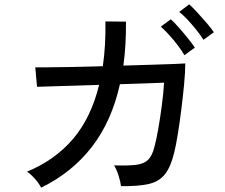

<svg xmlns="http://www.w3.org/2000/svg" viewBox="-20 -871 1040 887"><path d="M170 -4Q162 -21 142.5 -43.5Q123 -66 105 -78Q235 -132 318 -230Q401 -328 438 -479L151 -470L143 -560Q152 -560 197.5 -560Q243 -560 311 -561.5Q379 -563 455 -565Q469 -660 467 -772L562 -771Q563 -662 550 -568Q621 -570 683.5 -572Q746 -574 787.5 -575.5Q829 -577 836 -578Q836 -538 830.5 -481Q825 -424 817.5 -364Q810 -304 801.5 -251.5Q793 -199 785 -167Q769 -100 742 -66Q715 -32 667 -21Q619 -10 539 -11Q537 -30 528 -59Q519 -88 507 -107Q572 -105 608.5 -109.5Q645 -114 664 -132.5Q683 -151 693 -191Q702 -223 711 -274.5Q720 -326 727.5 -383Q735 -440 738 -489L534 -482Q496 -311 404.5 -192.5Q313 -74 170 -4ZM920 -687Q907 -708 887.5 -732.5Q868 -757 847 -779.5Q826 -802 808 -816L854 -851Q869 -838 891.5 -813.5Q914 -789 935.5 -764Q957 -739 968 -722ZM832 -616Q820 -637 801 -662Q782 -687 761 -710Q740 -733 723 -748L769 -782Q784 -769 806 -744Q828 -719 848.5 -693.5Q869 -668 880 -651Z"/></svg>

Font: Zen Kaku Gothic New Medium
Style: Regular
Weight: 500
Designer: Yoshimichi Ohira
Foundry: Positype
Version: Version 1.002